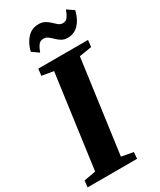

<svg xmlns="http://www.w3.org/2000/svg" viewBox="-251 -1043 931 1119"><g transform="rotate(-30 215.0 -483.5)"><path d="M-12.5 0 -8 -43.5 71.5 -58 157 -684.5 79 -698 84.5 -743H419L414 -698L330.5 -684.5L245 -58L324 -43.5L320.5 0ZM324.5 -812.5Q300 -812.5 283.2 -822.8Q266.5 -833 253.5 -846Q240.5 -859 227.2 -869.2Q214 -879.5 197 -879.5Q174.5 -879.5 162.2 -862.2Q150 -845 140.5 -818.5L95.5 -850Q109 -904 139.2 -935.5Q169.5 -967 213.5 -967Q239 -967 256.2 -957.2Q273.5 -947.5 286.8 -934.5Q300 -921.5 312.5 -911.2Q325 -901 341 -900.5Q363 -900 375.2 -917.8Q387.5 -935.5 396.5 -961.5L441.5 -930.5Q428.5 -876 398.5 -844.2Q368.5 -812.5 324.5 -812.5Z"/></g></svg>

Font: Merriweather 48pt Black
Style: Italic
Weight: 900
Italic angle: -7.8°
Version: Version 2.101